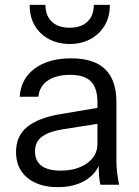

<svg xmlns="http://www.w3.org/2000/svg" viewBox="-20 -760 573 790"><path d="M393 0Q389 -17 387.5 -39Q386 -61 386 -95H381V-339Q381 -397 354.5 -424.5Q328 -452 269 -452Q211 -452 176.5 -428.5Q142 -405 138 -362H61Q66 -436 123 -478Q180 -520 272 -520Q367 -520 413 -475Q459 -430 459 -340V-95Q459 -73 462 -49.5Q465 -26 470 0ZM218 10Q139 10 92.5 -28.5Q46 -67 46 -134Q46 -201 92 -238Q138 -275 226 -290L404 -320V-254L238 -228Q182 -219 153 -198Q124 -177 124 -137Q124 -98 150.5 -78Q177 -58 229 -58Q296 -58 338.5 -88.5Q381 -119 381 -168L394 -97Q378 -46 331.5 -18Q285 10 218 10ZM267 -579Q220 -579 182.5 -598.5Q145 -618 123.5 -654Q102 -690 102 -740H167Q167 -696 193 -671Q219 -646 267 -646Q314 -646 340 -671Q366 -696 366 -740H432Q432 -690 410 -654Q388 -618 351 -598.5Q314 -579 267 -579Z"/></svg>

Font: Instrument Sans
Style: Regular
Weight: 400
Designer: Rodrigo Fuenzalida
Foundry: fragTYPE
Version: Version 1.000;gftools[0.9.28]